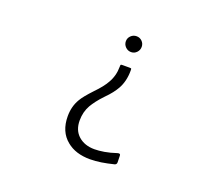

<svg xmlns="http://www.w3.org/2000/svg" viewBox="-125 -858 1250 1106"><g transform="rotate(20 500.0 -305.0)"><path d="M319 -116Q319 -176 347 -223Q363 -251 411 -302Q456 -348 476 -384Q503 -430 503 -485Q503 -496 504.5 -498Q506 -500 516 -500H557Q567 -500 568.5 -498.5Q570 -497 570 -486Q570 -420 542 -371Q533 -355 518 -335.5Q503 -316 480 -293Q457 -269 441.5 -248.5Q426 -228 416 -211Q392 -169 392 -116Q392 -56 430 -22.5Q468 11 528 11Q554 11 587.5 5.5Q621 0 663 -14Q679 -18 679 -5L680 36Q680 50 667 53Q627 63 591.5 68.5Q556 74 524 74Q435 74 381 29Q319 -21 319 -116ZM583 -636Q583 -616 569 -601.5Q555 -587 535 -587Q515 -587 500.5 -601.5Q486 -616 486 -636Q486 -656 500.5 -670Q515 -684 535 -684Q555 -684 569 -670Q583 -656 583 -636Z"/></g></svg>

Font: NanumGothicCoding
Style: Regular
Weight: 400
Monospace: yes
Designer: Kwon Bruce; Nicolas Noh; Sung-woo Choi; Go-un Cha; Soo-hyun Park;
Foundry: NHN Corporation
Version: Version 2.000;PS 1;hotconv 1.0.49;makeotf.lib2.0.14853